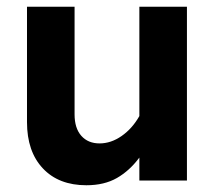

<svg xmlns="http://www.w3.org/2000/svg" viewBox="-20 -535 639 569"><path d="M60 -173V-515H201V-196Q201 -155 221 -132.5Q241 -110 275 -110Q309 -110 340.5 -132Q372 -154 393 -191V-515H534V0H393V-68Q364 -29 326.5 -7.5Q289 14 236 14Q154 14 107 -36Q60 -86 60 -173Z"/></svg>

Font: Secular One
Style: Regular
Weight: 400
Designer: Michal Sahar
Foundry: Hagilda
Version: Version 1.000